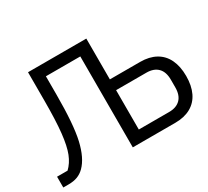

<svg xmlns="http://www.w3.org/2000/svg" viewBox="-169 -920 1238 1141"><g transform="rotate(-30 450.0 -349.0)"><path d="M40 -74Q73 -105 92 -153Q111 -201 120 -284.5Q129 -368 129 -505V-698H529V-418H737Q799 -418 843 -393.5Q887 -369 909.5 -322Q932 -275 932 -209Q932 -143 909.5 -96Q887 -49 843 -24.5Q799 0 737 0H445V-624H209V-499Q209 -293 185.5 -191.5Q162 -90 113 -41Q92 -20 66 -10Q40 0 4 0H-32V-74ZM842 -183V-235Q842 -289 814.5 -316.5Q787 -344 737 -344H529V-74H737Q787 -74 814.5 -101.5Q842 -129 842 -183Z"/></g></svg>

Font: iA Writer Duo V
Style: Regular
Weight: 400
Designer: Mike Abbink, Paul van der Laan, Pieter van Rosmalen, Oliver Reichenstein
Foundry: Information Architects Inc.
Version: Version 2.000